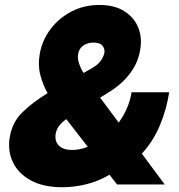

<svg xmlns="http://www.w3.org/2000/svg" viewBox="-20 -759 737 790"><path d="M237.2 11.4Q159.1 11.4 107.6 -16.3Q56.1 -44 33.6 -90.6Q11 -137.1 19.9 -193.2Q29.8 -255 71 -295.8Q112.2 -336.6 174.7 -375L175.8 -375.7Q157.3 -408 146.3 -448.9Q135.3 -489.7 143.5 -536.9Q153.1 -592.3 187.1 -638.1Q221.2 -683.9 273.4 -711.3Q325.6 -738.6 389.2 -738.6Q450.6 -738.6 490.9 -713.4Q531.2 -688.2 548.5 -646.3Q565.7 -604.4 556.8 -554Q548.7 -502.8 516.5 -459Q484.4 -415.1 431.8 -382.1L392 -357.2L468.4 -254.6Q487.9 -281.2 501.8 -312.7Q515.6 -344.1 521.3 -379.3H676.1Q665.1 -307.9 637.6 -242.5Q610.1 -177.2 563.6 -126.8L657.7 0H461.6L430.8 -39.8Q430.4 -39.8 430.4 -39.8Q382.8 -12.1 333.1 -0.4Q283.4 11.4 237.2 11.4ZM341.3 -154.8 252.8 -268.8Q236.9 -257.8 224.8 -243.3Q212.7 -228.7 208.8 -207.4Q204.9 -176.5 223 -159.3Q241.1 -142 277 -142Q307.9 -142 341.3 -154.8ZM323.5 -458.8 356.5 -477.3Q383.9 -492.9 395.2 -509.9Q406.6 -527 409.1 -539.8Q412.6 -556.8 402.2 -570.3Q391.7 -583.8 363.6 -583.8Q339.5 -583.8 321.7 -570.8Q304 -557.9 301.1 -534.1Q299 -516 305.2 -497.7Q311.4 -479.4 323.5 -458.8Z"/></svg>

Font: Inter UI Black
Style: Italic
Weight: 900
Italic angle: -9.39999°
Designer: Rasmus Andersson
Foundry: rsms
Version: 3.2;8d6f07862